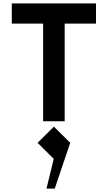

<svg xmlns="http://www.w3.org/2000/svg" viewBox="-20 -720 640 1140"><path d="M50 -700V-580H236V0H364V-580H550V-700ZM203 128 299 223 256 400H305L397 128L300 32Z"/></svg>

Font: KT Kiyosuna Sans Bold
Style: Regular
Weight: 700
Designer: [Zen Kaku Gothic] Yoshimichi Ohira
Version: Version 1.010;Glyphs 3.1.2 (3151)